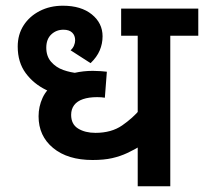

<svg xmlns="http://www.w3.org/2000/svg" viewBox="-20 -652 714 672"><path d="M674 -527H576V0H462V-171L475 -143Q450 -128 425.5 -116.5Q401 -105 372.5 -98.5Q344 -92 304 -92Q217 -92 166 -134Q115 -176 115 -245Q115 -279 129 -309.5Q143 -340 174 -361Q177 -363 179 -368Q181 -373 185 -375Q210 -390 241 -397Q272 -404 305 -404Q318 -404 332.5 -403Q347 -402 354 -401L347 -310Q342 -311 334.5 -311.5Q327 -312 320 -312Q291 -312 270.5 -305Q250 -298 239.5 -284Q229 -270 229 -250Q229 -217 253.5 -202Q278 -187 314 -187Q370 -187 407.5 -213Q445 -239 470 -269L462 -208V-527H404V-622H674ZM241 -309Q188 -315 143 -336.5Q98 -358 70 -396Q42 -434 42 -489Q42 -531 62.5 -563Q83 -595 119 -613.5Q155 -632 200 -632Q264 -632 301.5 -601.5Q339 -571 339 -525Q339 -499 329 -475.5Q319 -452 297 -431L227 -476Q235 -483 239 -492.5Q243 -502 243 -511Q243 -528 232.5 -538Q222 -548 202 -548Q177 -548 159.5 -531.5Q142 -515 142 -485Q142 -455 159 -435.5Q176 -416 201.5 -407Q227 -398 253 -396Z"/></svg>

Font: Noto Sans Devanagari SemiBold
Style: Regular
Weight: 600
Version: Version 2.003